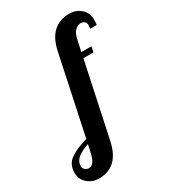

<svg xmlns="http://www.w3.org/2000/svg" viewBox="-428 -858 1068 1216"><g transform="rotate(-30 105.5 -249.5)"><path d="M-191 142Q-191 109 -178.5 84.5Q-166 60 -139.5 43Q-113 26 -87.5 15.5Q-62 5 -19 -8L102 -579Q138 -749 284 -749Q332 -749 367 -718.5Q402 -688 402 -641Q402 -618 399 -600H352Q354 -620 354 -627Q354 -643 343 -652Q332 -661 316 -661Q295 -661 275 -642.5Q255 -624 246 -579L229 -500H302L295 -460H221L106 80Q70 250 -73 250Q-121 250 -156 219.5Q-191 189 -191 142ZM-136 128Q-136 139 -124 150Q-112 161 -96 161Q-56 161 -39 83L-26 25Q-79 43 -107.5 66.5Q-136 90 -136 128Z"/></g></svg>

Font: Lobster Two
Style: Bold Italic
Weight: 700
Designer: Pablo Impallari
Foundry: Pablo Impallari. www.impallari.com
Version: Version 1.006